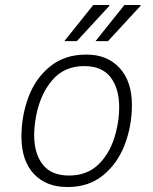

<svg xmlns="http://www.w3.org/2000/svg" viewBox="-20 -740 615 770"><path d="M509 -319Q509 -236 480.5 -160.5Q452 -85 394 -37.5Q336 10 253 10H249Q165 10 115.5 -43Q66 -96 66 -192Q66 -276 94.5 -351.5Q123 -427 181.5 -474Q240 -521 324 -521H328Q410 -521 459.5 -467.5Q509 -414 509 -319ZM125 -276Q117 -233 117 -199Q117 -124 151.5 -80Q186 -36 257 -36Q332 -36 379 -84.5Q426 -133 445 -210Q458 -261 458 -310Q458 -385 423.5 -430Q389 -475 318 -475Q238 -475 190 -419Q142 -363 125 -276ZM418 -720 419 -717 288 -575H238L354 -720ZM543 -720 544 -717 413 -575H363L479 -720Z"/></svg>

Font: Chivo Thin Italic
Style: Regular
Weight: 100
Italic angle: -8.05°
Designer: Hector Gatti
Foundry: Omnibus-Type
Version: Version 1.007